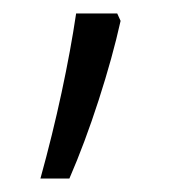

<svg xmlns="http://www.w3.org/2000/svg" viewBox="-20 -136 257 285"><path d="M154 -116 159 -105Q147 -51 126.5 12.5Q106 76 83 129H40Q58 64 71.5 1Q85 -62 93 -116Z"/></svg>

Font: Noto Sans Khmer Light
Style: Regular
Weight: 300
Version: Version 2.003